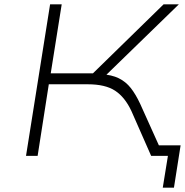

<svg xmlns="http://www.w3.org/2000/svg" viewBox="-20 -725 860 893"><path d="M737 148 761 0H711L718 -49H820L789 148ZM101 0 213 -705H267L216 -384H435L396 -368L741 -705H812L458 -361L451 -380Q500 -377 532.5 -361Q565 -345 588 -316Q611 -287 632 -242L741 0H683L591 -209Q561 -273 515.5 -303Q470 -333 388 -333H207L155 0Z"/></svg>

Font: Nunito Sans 7pt Expanded ExtraLight
Style: Italic
Weight: 250
Width: 7
Italic angle: -9°
Designer: Vernon Adams
Foundry: Vernon Adams
Version: Version 3.101;gftools[0.9.27]